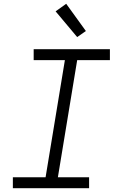

<svg xmlns="http://www.w3.org/2000/svg" viewBox="-20 -995 640 1015"><path d="M48 0V-58H221L323 -677H158V-735H561V-677H388L286 -58H451V0ZM388 -799 274 -935 330 -975 434 -831Z"/></svg>

Font: Iosevka Curly Light Extended
Style: Italic
Weight: 300
Width: 7
Italic angle: -9°
Monospace: yes
Designer: Belleve Invis
Foundry: Belleve Invis
Version: Version 11.1.0; ttfautohint (v1.8.3)